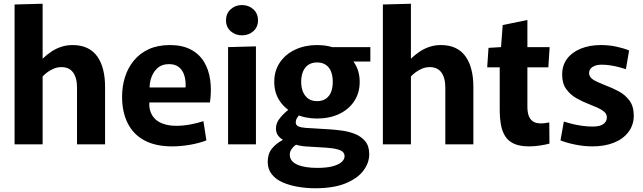

<svg xmlns="http://www.w3.org/2000/svg" viewBox="-20 -772 3442 1027"><path d="M58 -748 208 -752V-459H209Q232 -481 256.5 -497Q281 -513 309 -522Q337 -531 368 -531Q413 -531 446 -515.5Q479 -500 500 -470.5Q521 -441 531.5 -400Q542 -359 542 -308V0H392V-302Q392 -330 386.5 -350.5Q381 -371 370.5 -385Q360 -399 344.5 -406Q329 -413 309 -413Q287 -413 268 -405Q249 -397 234 -386Q219 -375 208 -363V0H58Z M901 11Q813 11 753.5 -20.5Q694 -52 663.5 -112Q633 -172 633 -255Q633 -310 648.5 -359.5Q664 -409 696 -448Q728 -487 776 -509Q824 -531 889 -531Q955 -531 1000.5 -507Q1046 -483 1071.5 -441Q1097 -399 1104.5 -343Q1112 -287 1103 -224H712L791 -283Q771 -222 783 -181Q795 -140 831.5 -119.5Q868 -99 922 -99Q960 -99 999.5 -106.5Q1039 -114 1068 -124L1084 -21Q1045 -6 996 2.5Q947 11 901 11ZM713 -304H972Q973 -308 973 -311.5Q973 -315 973 -318Q973 -349 964 -374Q955 -399 935.5 -414Q916 -429 884 -429Q845 -429 820.5 -406Q796 -383 786 -346.5Q776 -310 783 -269Z M1200 -520 1349 -524V0H1200ZM1274 -583Q1239 -583 1214 -605Q1189 -627 1189 -663Q1189 -700 1214 -722.5Q1239 -745 1274 -745Q1310 -745 1335 -722.5Q1360 -700 1360 -663Q1360 -627 1335 -605Q1310 -583 1274 -583Z M1676 -138Q1612 -138 1560 -162Q1508 -186 1477.5 -230Q1447 -274 1447 -334Q1447 -394 1477.5 -438.5Q1508 -483 1560 -507Q1612 -531 1676 -531Q1740 -531 1791.5 -507Q1843 -483 1873.5 -438.5Q1904 -394 1904 -334Q1904 -275 1874.5 -230.5Q1845 -186 1793.5 -162Q1742 -138 1676 -138ZM1676 -231Q1704 -231 1723 -244Q1742 -257 1751 -280Q1760 -303 1760 -334Q1760 -365 1751 -388.5Q1742 -412 1723 -425Q1704 -438 1676 -438Q1648 -438 1629 -425Q1610 -412 1600.5 -388.5Q1591 -365 1591 -334Q1591 -303 1601 -280Q1611 -257 1629.5 -244Q1648 -231 1676 -231ZM1666 235Q1621 235 1575.5 227.5Q1530 220 1493 204Q1456 188 1434 160.5Q1412 133 1412 94Q1412 51 1434 23.5Q1456 -4 1492 -23V-25Q1473 -37 1464.5 -51.5Q1456 -66 1456 -85Q1456 -115 1479 -142.5Q1502 -170 1532 -192L1589 -165Q1577 -154 1569.5 -142Q1562 -130 1562 -117Q1562 -103 1575 -96.5Q1588 -90 1614 -88L1746 -80Q1776 -78 1812 -73Q1848 -68 1880 -55Q1912 -42 1933.5 -16.5Q1955 9 1955 53Q1955 99 1924 140.5Q1893 182 1829 208.5Q1765 235 1666 235ZM1677 126Q1729 126 1761 117Q1793 108 1808 94Q1823 80 1823 64Q1823 50 1814.5 41.5Q1806 33 1791 28.5Q1776 24 1759.5 21.5Q1743 19 1726 18L1612 11Q1592 9 1578 6Q1564 3 1555 -2L1567 0Q1553 8 1541.5 23Q1530 38 1530 55Q1530 74 1541 87.5Q1552 101 1572 109.5Q1592 118 1619 122Q1646 126 1677 126ZM1733 -520H1961V-443H1845Z M2028 -748 2178 -752V-459H2179Q2202 -481 2226.5 -497Q2251 -513 2279 -522Q2307 -531 2338 -531Q2383 -531 2416 -515.5Q2449 -500 2470 -470.5Q2491 -441 2501.5 -400Q2512 -359 2512 -308V0H2362V-302Q2362 -330 2356.5 -350.5Q2351 -371 2340.5 -385Q2330 -399 2314.5 -406Q2299 -413 2279 -413Q2257 -413 2238 -405Q2219 -397 2204 -386Q2189 -375 2178 -363V0H2028Z M2810 11Q2761 11 2730 -3Q2699 -17 2682.5 -43Q2666 -69 2659.5 -105Q2653 -141 2653 -186V-412H2586L2593 -516L2660 -520L2669 -638L2801 -665V-520H2920L2913 -412H2801V-200Q2801 -174 2807.5 -154.5Q2814 -135 2829.5 -123.5Q2845 -112 2872 -112Q2885 -112 2896 -113.5Q2907 -115 2918 -117L2919 -4Q2903 1 2871 6Q2839 11 2810 11Z M3149 11Q3104 11 3057 1.5Q3010 -8 2978 -21L2996 -122Q3014 -116 3039.5 -109.5Q3065 -103 3094 -99Q3123 -95 3150 -95Q3189 -95 3207.5 -108.5Q3226 -122 3226 -144Q3226 -162 3212 -174Q3198 -186 3176 -196Q3154 -206 3128 -216Q3096 -228 3063.5 -246.5Q3031 -265 3009 -295Q2987 -325 2987 -373Q2987 -423 3013.5 -458Q3040 -493 3087 -512Q3134 -531 3194 -531Q3237 -531 3277 -522.5Q3317 -514 3345 -502L3328 -402Q3313 -407 3290.5 -413Q3268 -419 3244 -422.5Q3220 -426 3198 -426Q3168 -426 3149.5 -414Q3131 -402 3131 -381Q3131 -365 3143.5 -353.5Q3156 -342 3177 -333Q3198 -324 3222 -314Q3255 -302 3289.5 -283.5Q3324 -265 3347 -234Q3370 -203 3370 -154Q3370 -104 3342 -66.5Q3314 -29 3264.5 -9Q3215 11 3149 11Z"/></svg>

Font: Murecho Thin SemiBold
Style: Regular
Weight: 600
Version: Version 1.010